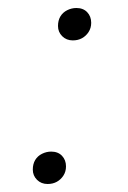

<svg xmlns="http://www.w3.org/2000/svg" viewBox="-20 -453 320 480"><path d="M99 7Q83 7 72.5 -3.5Q62 -14 62 -29Q62 -43 68 -53Q74 -63 85 -68.5Q96 -74 108 -74Q125 -74 135 -63.5Q145 -53 145 -37Q145 -24 138.5 -14Q132 -4 122 1.5Q112 7 99 7ZM162 -352Q146 -352 135.5 -362.5Q125 -373 125 -388Q125 -402 131 -412Q137 -422 148 -427.5Q159 -433 171 -433Q188 -433 198 -422.5Q208 -412 208 -396Q208 -383 201.5 -373Q195 -363 185 -357.5Q175 -352 162 -352Z"/></svg>

Font: Source Serif 4 36pt Light
Style: Italic
Weight: 300
Italic angle: -12°
Designer: Frank Grießhammer
Foundry: Adobe Systems Incorporated
Version: Version 4.004;hotconv 1.0.116;makeotfexe 2.5.65601